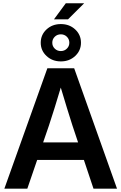

<svg xmlns="http://www.w3.org/2000/svg" viewBox="-20 -1140 733 1160"><path d="M6.3 0 266.1 -727.5H428.2L687 0H544.9L486.8 -173.8H204.6L145 0ZM240.7 -279.8H451.7L417.5 -382.3Q401.4 -432.6 384.5 -487.3Q367.7 -542 347.2 -610.8Q326.7 -542 309.6 -487.3Q292.5 -432.6 275.9 -382.3ZM347.7 -769Q295.9 -769 261 -801.8Q226.1 -834.5 226.1 -881.8Q226.1 -929.7 261 -962.2Q295.9 -994.6 347.7 -994.6Q399.4 -994.6 434.3 -962.2Q469.2 -929.7 469.2 -881.8Q469.2 -834.5 434.3 -801.8Q399.4 -769 347.7 -769ZM306.2 -1023.4 377.4 -1120.1H488.3L391.1 -1023.4ZM347.7 -831.5Q369.1 -831.5 384 -846.2Q398.9 -860.8 398.9 -881.8Q398.9 -903.3 384 -918Q369.1 -932.6 347.7 -932.6Q325.7 -932.6 310.8 -918Q295.9 -903.3 295.9 -881.8Q295.9 -860.8 310.8 -846.2Q325.7 -831.5 347.7 -831.5Z"/></svg>

Font: Inter Display SemiBold
Style: Regular
Weight: 600
Designer: Rasmus Andersson
Foundry: rsms
Version: Version 4.001;git-9221beed3